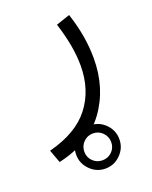

<svg xmlns="http://www.w3.org/2000/svg" viewBox="-114 -297 555 702"><g transform="rotate(-20 164.0 53.5)"><path d="M90.8 256.3Q90.8 221.7 115.7 197Q140.6 172.4 174.8 172.4Q209.5 172.4 234.1 197Q258.8 221.7 258.8 256.3Q258.8 290.5 234.1 315.4Q209.5 340.3 174.8 340.3Q140.6 340.3 115.7 315.4Q90.8 290.5 90.8 256.3ZM122.6 256.3Q122.6 278.3 137.9 293.2Q153.3 308.1 174.8 308.1Q196.8 308.1 211.9 293.2Q227.1 278.3 227.1 256.3Q227.1 234.4 211.9 219Q196.8 203.6 174.8 203.6Q152.8 203.6 137.7 219Q122.6 234.4 122.6 256.3ZM24.9 260.3 6.3 209.5Q115.7 181.6 166.7 115.5Q217.8 49.3 217.8 -44.9Q217.8 -84 210 -126.5Q202.1 -168.9 187.5 -214.8L241.2 -232.9Q272 -140.1 272 -53.7Q272 63 210.2 147.9Q148.4 232.9 24.9 260.3Z"/></g></svg>

Font: Vazirmatn UI ExtraLight
Style: Regular
Weight: 200
Designer: Saber Rastikerdar
Foundry: Saber Rastikerdar
Version: Version 33.003